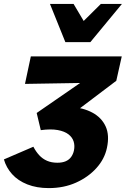

<svg xmlns="http://www.w3.org/2000/svg" viewBox="-22 -947 645 984"><path d="M228 17Q166 17 118 -2Q70 -21 40 -54.5Q10 -88 -2 -130L149 -195Q162 -170 179 -151.5Q196 -133 219 -123Q242 -113 272 -113Q297 -113 314.5 -120.5Q332 -128 342.5 -142.5Q353 -157 357 -176Q362 -200 355.5 -221.5Q349 -243 329 -258.5Q309 -274 274 -280.5Q239 -287 187 -280L166 -368L505 -602L525 -524L106 -517L136 -658H602L574 -533L299 -325L338 -400Q405 -395 452 -369.5Q499 -344 519.5 -299Q540 -254 526 -189Q514 -132 472 -85.5Q430 -39 367.5 -11Q305 17 228 17ZM313 -731 375 -808 495 -927H603L441 -731ZM313 -731 234 -927H355L425 -809L441 -731Z"/></svg>

Font: Ysabeau Black
Style: Italic
Weight: 900
Italic angle: -12°
Version: Version 2.000;gftools[0.9.27.dev2+g8671c4b]